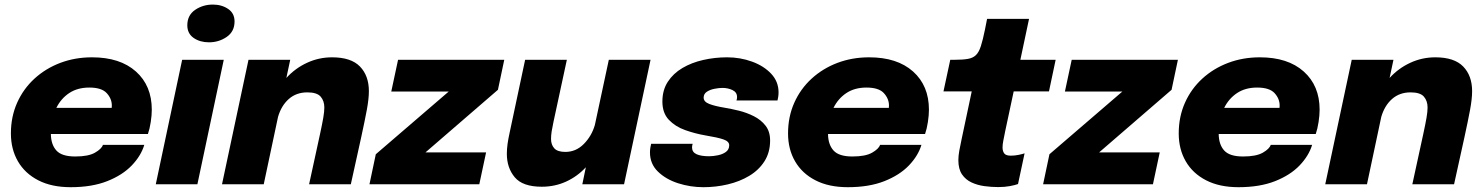

<svg xmlns="http://www.w3.org/2000/svg" viewBox="-20 -786 6330 819"><path d="M595.5 -168Q581.5 -121.5 542 -80.2Q502.5 -39 437.2 -13.2Q372 12.5 281.5 12.5Q200.5 12.5 143.5 -16.8Q86.5 -46 56.5 -97.8Q26.5 -149.5 26.5 -217Q26.5 -288 53 -347.5Q79.5 -407 127 -450.5Q174.5 -494 237.2 -517.8Q300 -541.5 372.5 -541.5Q492 -541.5 559.8 -481Q627.5 -420.5 627.5 -318Q627.5 -294.5 623 -265.2Q618.5 -236 611 -214.5H197Q197.5 -169.5 220.5 -144Q243.5 -118.5 301 -118.5Q357 -118.5 385.2 -134.8Q413.5 -151 419 -168ZM361 -412.5Q310.5 -412.5 275.2 -389Q240 -365.5 220.5 -326H456.5Q457 -331 457 -336Q457 -365 435.2 -388.8Q413.5 -412.5 361 -412.5Z M871.5 -605.5Q833 -605.5 806 -624.2Q779 -643 779 -678Q779 -721 812.2 -743.8Q845.5 -766.5 888 -766.5Q925.5 -766.5 953 -748Q980.5 -729.5 980.5 -694.5Q980.5 -651.5 947 -628.5Q913.5 -605.5 871.5 -605.5ZM644.5 0 757 -531H934.5L822 0Z M927 0 1040 -531H1218L1201.5 -453.5Q1239.5 -495 1289.8 -518.2Q1340 -541.5 1396.5 -541.5Q1477.5 -541.5 1515.5 -502.2Q1553.5 -463 1553.5 -397Q1553.5 -365 1544.8 -317.8Q1536 -270.5 1520.5 -199.5L1476.5 0H1298.5L1345.5 -216Q1354.5 -257.5 1359 -283.8Q1363.5 -310 1363.5 -327.5Q1363.5 -355.5 1347.8 -373.8Q1332 -392 1291 -392Q1244 -392 1212 -363.8Q1180 -335.5 1166 -287.5L1105 0Z M2053.5 -136 2024.5 0H1556L1583 -128L1894 -395.5H1649L1678 -531H2131L2104 -403L1795 -136Z M2291 10.5Q2209.5 10.5 2175.8 -29.8Q2142 -70 2142 -130Q2142 -150 2145 -171.8Q2148 -193.5 2154 -220.5L2220 -531H2398L2341 -266.5Q2336 -243.5 2333.2 -225.8Q2330.5 -208 2330.5 -193.5Q2330.5 -168.5 2344.5 -153.2Q2358.5 -138 2391.5 -138Q2437 -138 2470.5 -172Q2504 -206 2517.5 -253L2577 -531H2755L2642 0H2464L2479 -72.5Q2443 -33.5 2395 -11.5Q2347 10.5 2291 10.5Z M2980.5 12.5Q2925 12.5 2872.8 -4.2Q2820.5 -21 2786.5 -54Q2752.5 -87 2752.5 -136Q2752.5 -146.5 2754.2 -156.5Q2756 -166.5 2757.5 -172.5H2934.5Q2932 -164 2932 -157Q2932 -137 2951.2 -128.2Q2970.5 -119.5 3004.5 -119.5Q3022.5 -119.5 3042.8 -123.8Q3063 -128 3076.8 -138.2Q3090.5 -148.5 3090.5 -166.5Q3090.5 -183 3065.5 -191.5Q3040.5 -200 2988.5 -208.5Q2945 -216 2902.8 -231Q2860.5 -246 2833 -275Q2805.5 -304 2805.5 -353Q2805.5 -401.5 2828.5 -437Q2851.5 -472.5 2890.8 -495.8Q2930 -519 2979.5 -530.2Q3029 -541.5 3081.5 -541.5Q3137.5 -541.5 3187.8 -523.2Q3238 -505 3269.5 -471.5Q3301 -438 3301 -392Q3301 -382 3299.5 -372.5Q3298 -363 3296.5 -357.5H3121.5Q3124 -364 3124 -372Q3124 -392.5 3104.5 -401.8Q3085 -411 3062 -411Q3046.5 -411 3027.5 -407.2Q3008.5 -403.5 2995 -394.5Q2981.5 -385.5 2981.5 -369.5Q2981.5 -352 3005 -342.8Q3028.5 -333.5 3071 -326.5Q3098.5 -322 3132 -313.8Q3165.5 -305.5 3195.8 -290.2Q3226 -275 3245.5 -250Q3265 -225 3265 -187Q3265 -136 3241 -98.2Q3217 -60.5 3176.2 -36Q3135.5 -11.5 3084.5 0.5Q3033.5 12.5 2980.5 12.5Z M3910.5 -168Q3896.5 -121.5 3857 -80.2Q3817.5 -39 3752.2 -13.2Q3687 12.5 3596.5 12.5Q3515.5 12.5 3458.5 -16.8Q3401.5 -46 3371.5 -97.8Q3341.5 -149.5 3341.5 -217Q3341.5 -288 3368 -347.5Q3394.5 -407 3442 -450.5Q3489.5 -494 3552.2 -517.8Q3615 -541.5 3687.5 -541.5Q3807 -541.5 3874.8 -481Q3942.5 -420.5 3942.5 -318Q3942.5 -294.5 3938 -265.2Q3933.5 -236 3926 -214.5H3512Q3512.5 -169.5 3535.5 -144Q3558.5 -118.5 3616 -118.5Q3672 -118.5 3700.2 -134.8Q3728.5 -151 3734 -168ZM3676 -412.5Q3625.5 -412.5 3590.2 -389Q3555 -365.5 3535.5 -326H3771.5Q3772 -331 3772 -336Q3772 -365 3750.2 -388.8Q3728.5 -412.5 3676 -412.5Z M4238 12Q4209.5 12 4179.5 8Q4149.5 4 4124.2 -7.8Q4099 -19.5 4083.5 -42.2Q4068 -65 4068 -103Q4068 -121 4072 -143.2Q4076 -165.5 4082 -193L4125 -396H4004.5L4033.5 -531H4052.5Q4087 -531 4108.5 -534.8Q4130 -538.5 4142.8 -550.8Q4155.5 -563 4164 -589.2Q4172.5 -615.5 4181.5 -660L4190.5 -705.5H4369.5L4332.5 -531H4483L4454.5 -396H4304L4268 -227.5Q4262.5 -200 4259.5 -184.8Q4256.5 -169.5 4256.5 -157Q4256.5 -141 4263.8 -131.5Q4271 -122 4291.5 -122Q4309 -122 4325.5 -125.5Q4342 -129 4350.5 -132L4322.5 -1Q4310.5 3.5 4288 7.8Q4265.5 12 4238 12Z M4927 -136 4898 0H4429.5L4456.5 -128L4767.5 -395.5H4522.5L4551.5 -531H5004.5L4977.5 -403L4668.5 -136Z M5577 -168Q5563 -121.5 5523.5 -80.2Q5484 -39 5418.8 -13.2Q5353.5 12.5 5263 12.5Q5182 12.5 5125 -16.8Q5068 -46 5038 -97.8Q5008 -149.5 5008 -217Q5008 -288 5034.5 -347.5Q5061 -407 5108.5 -450.5Q5156 -494 5218.8 -517.8Q5281.5 -541.5 5354 -541.5Q5473.5 -541.5 5541.2 -481Q5609 -420.5 5609 -318Q5609 -294.5 5604.5 -265.2Q5600 -236 5592.5 -214.5H5178.5Q5179 -169.5 5202 -144Q5225 -118.5 5282.5 -118.5Q5338.5 -118.5 5366.8 -134.8Q5395 -151 5400.5 -168ZM5342.5 -412.5Q5292 -412.5 5256.8 -389Q5221.5 -365.5 5202 -326H5438Q5438.5 -331 5438.5 -336Q5438.5 -365 5416.8 -388.8Q5395 -412.5 5342.5 -412.5Z M5633 0 5746 -531H5924L5907.5 -453.5Q5945.5 -495 5995.8 -518.2Q6046 -541.5 6102.5 -541.5Q6183.5 -541.5 6221.5 -502.2Q6259.5 -463 6259.5 -397Q6259.5 -365 6250.8 -317.8Q6242 -270.5 6226.5 -199.5L6182.5 0H6004.5L6051.5 -216Q6060.5 -257.5 6065 -283.8Q6069.5 -310 6069.5 -327.5Q6069.5 -355.5 6053.8 -373.8Q6038 -392 5997 -392Q5950 -392 5918 -363.8Q5886 -335.5 5872 -287.5L5811 0Z"/></svg>

Font: Epilogue ExtraBold
Style: Italic
Weight: 800
Italic angle: -12°
Designer: Tyler Finck
Foundry: Etcetera Type Co
Version: Version 2.111; ttfautohint (v1.8.3)